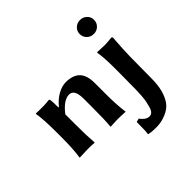

<svg xmlns="http://www.w3.org/2000/svg" viewBox="-216 -892 1341 1341"><g transform="rotate(-45 454.0 -222.0)"><path d="M512.2 -180.2Q512.2 -70.3 522.9 0L521 2.9Q477.1 0 442.9 0Q442.9 0 376 2.9L374 0Q379.9 -53.2 379.9 -180.2V-269Q379.9 -361.8 328.1 -361.8Q272.9 -361.8 211.9 -282.2V-180.2Q211.9 -68.4 217.8 0L214.8 2.9Q187 0 152.8 0Q152.8 0 70.8 2.9L68.8 0Q80.1 -68.8 80.1 -180.2V-234.9Q80.1 -367.7 68.8 -429.2L70.8 -432.1Q155.8 -428.2 200.2 -435.1Q207 -435.1 209 -424.8Q211.9 -409.2 211.9 -352.1L215.8 -349.1Q250 -392.1 292 -415.5Q334 -439 373 -439Q441.9 -439 477.1 -403.6Q512.2 -368.2 512.2 -291ZM699.7 -558.1Q679.2 -578.1 679.2 -607.2Q679.2 -636.2 699.7 -656Q720.2 -675.8 750 -675.8Q779.8 -675.8 800.3 -656Q820.8 -636.2 820.8 -607.2Q820.8 -578.1 800.3 -558.1Q779.8 -538.1 750 -538.1Q720.2 -538.1 699.7 -558.1ZM684.1 -234.9Q685.1 -368.7 673.8 -428.2L676.8 -432.1Q681.6 -432.1 707.3 -430.7Q732.9 -429.2 748 -429.2Q772.9 -429.2 816.9 -434.1Q825.7 -434.1 826.2 -423.8Q818.4 -322.8 816.9 -246.1L814.9 -28.8Q814 90.3 766.1 158.2Q742.2 192.4 694.6 212.2Q647 231.9 601.1 231.9Q537.1 231.9 522.9 224.1L522 221.2Q526.9 203.1 526.9 107.9L554.2 101.1Q563 117.2 581.1 130.6Q599.1 144 618.2 144Q633.3 144 644.5 133.1Q655.8 122.1 662.4 99.1Q668.9 76.2 673.6 54.2Q678.2 32.2 680.2 -2.9Q682.1 -38.1 682.6 -59.6Q683.1 -81.1 683.1 -116.2Z"/></g></svg>

Font: Linux Biolinum O
Style: Bold
Weight: 700
Designer: Philipp H. Poll
Foundry: Philipp H. Poll
Version: Version 1.3.2